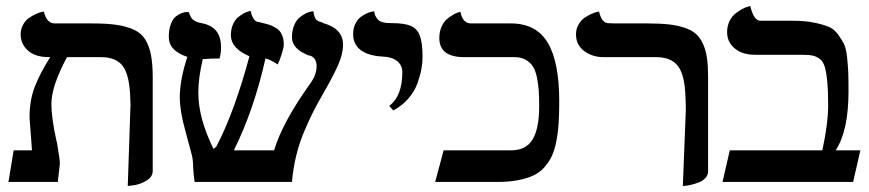

<svg xmlns="http://www.w3.org/2000/svg" viewBox="-20 -598 2855 631"><path d="M399.9 13.2 408.2 -234.9Q409.7 -253.9 408.2 -270Q406.7 -347.7 385 -378.9Q363.3 -410.2 312 -410.2H200.2Q148.9 -314.9 148.9 -256.8Q148.9 -210 166 -132.8L167 -130.9Q177.2 -71.3 176.8 -60.1Q175.8 -50.3 173.3 -29.8Q170.9 -9.3 169.9 0H7.8L24.9 -104H85Q84 -114.3 82 -147Q81.1 -158.7 79.8 -174.6Q78.6 -190.4 77.9 -200.4Q77.1 -210.4 77.1 -212.9Q77.1 -269 94.7 -314Q112.3 -358.9 145 -410.2Q141.6 -410.2 134.5 -410.6Q127.4 -411.1 124 -411.1Q88.9 -414.6 68.4 -435.1Q47.9 -455.6 47.9 -484.9Q47.9 -502.4 55.7 -516.6Q63.5 -530.8 74.7 -538.6Q85.9 -546.4 97.2 -551.5Q108.4 -556.6 116.2 -558.6L124 -560.1Q133.8 -521 159.2 -521H284.2Q332.5 -521 364.7 -516.1Q397 -511.2 420.9 -500Q444.8 -488.8 457.5 -468Q470.2 -447.3 476.1 -417.7Q481.9 -388.2 481.9 -344.2V-36.1Q481.9 -16.6 461.4 -4.4Q440.9 7.8 420.4 10.7Z M1107.4 -451.2Q1107.4 -420.9 1091.3 -384.5Q1075.2 -348.1 1043.5 -293Q1022.5 -256.3 1010 -231.9Q997.6 -207.5 980.7 -168.2Q963.9 -128.9 953.6 -86.9Q943.4 -44.9 939.5 0H619.6Q616.7 -18.6 614.7 -47.9Q614.7 -71.8 610.8 -86.9Q609.4 -93.3 603.5 -114.5Q597.7 -135.7 594.7 -147Q585.4 -182.1 582 -195.8Q578.6 -209.5 574.7 -233.4Q570.8 -257.3 570.8 -276.9Q570.8 -335.4 595.7 -411.1Q534.7 -431.2 534.7 -476.1Q534.7 -501.5 541.5 -519Q548.3 -536.6 557.9 -543.9Q567.4 -551.3 577.1 -554.9Q586.9 -558.6 593.8 -558.6L600.6 -558.1Q604 -547.4 608.2 -540.5Q612.3 -533.7 619.4 -529.8Q626.5 -525.9 632.6 -524.2Q638.7 -522.5 650.9 -520Q706.5 -505.9 706.5 -442.9Q706.5 -425.3 701.7 -405.8Q670.4 -405.8 650.9 -403.8H646.5Q631.8 -343.3 631.8 -293Q631.8 -209.5 681.6 -108.9L690.4 -115.2Q750 -228.5 799.8 -413.1Q738.8 -439 738.8 -481.9Q738.8 -502 745.4 -517.3Q752 -532.7 761.7 -540.8Q771.5 -548.8 781 -554Q790.5 -559.1 796.9 -560.5L803.7 -562Q806.6 -548.3 811.3 -540Q815.9 -531.7 818.8 -529.8Q821.8 -527.8 826.7 -525.9Q833 -525.9 844.7 -522Q858.4 -519 867.9 -515.6Q877.4 -512.2 888.9 -504.9Q900.4 -497.6 906.5 -483.9Q912.6 -470.2 912.6 -451.2Q912.6 -442.4 906 -420.9Q899.4 -399.4 892.6 -386.2Q867.7 -402.8 852.5 -405.8Q814 -234.9 748.5 -104H880.9Q907.2 -193.4 997.6 -320.8Q1020.5 -350.6 1020.5 -380.9Q1020.5 -409.2 996.6 -416V-415Q939.5 -436.5 939.5 -475.1Q939.5 -497.6 946.8 -514.9Q954.1 -532.2 964.4 -540.5Q974.6 -548.8 984.9 -554Q995.1 -559.1 1002.4 -560.1L1009.8 -561Q1011.2 -548.8 1014.4 -541.7Q1017.6 -534.7 1020 -532.5Q1022.5 -530.3 1027.8 -527.8Q1031.2 -526.9 1035.4 -525.6Q1039.6 -524.4 1040.5 -523.9H1038.6L1042.5 -522Q1107.4 -503.9 1107.4 -451.2Z M1272.5 -234.9 1259.3 -250Q1302.2 -282.2 1302.2 -360.8Q1302.2 -383.8 1284.9 -397.5Q1267.6 -411.1 1237.3 -412.1Q1190.4 -414.6 1165.5 -433.3Q1140.6 -452.1 1140.6 -485.8Q1140.6 -504.9 1147.7 -519.5Q1154.8 -534.2 1164.8 -541.7Q1174.8 -549.3 1185.1 -554Q1195.3 -558.6 1202.6 -559.6L1209.5 -561Q1210.9 -550.3 1215.6 -542.5Q1220.2 -534.7 1225.1 -530.8Q1230 -526.9 1238 -524.9Q1246.1 -522.9 1251.7 -522.5Q1257.3 -522 1266.6 -522Q1308.6 -522 1329.6 -513.2Q1350.6 -504.4 1359.6 -481.2Q1368.7 -458 1368.7 -411.1Q1368.7 -392.6 1365 -371.8Q1361.3 -351.1 1352.1 -324.7Q1342.8 -298.3 1322.3 -274.4Q1301.8 -250.5 1272.5 -234.9Z M1752 -249Q1752 -279.8 1750.5 -301Q1749 -322.3 1744.4 -344.5Q1739.7 -366.7 1731.2 -379.9Q1722.7 -393.1 1707.5 -401.6Q1692.4 -410.2 1670.9 -410.2H1505.9Q1423.8 -410.2 1423.8 -473.1Q1423.8 -493.2 1430.9 -509.5Q1438 -525.9 1448.2 -534.7Q1458.5 -543.5 1468.8 -549.3Q1479 -555.2 1485.8 -557.1L1493.2 -559.1Q1500.5 -521 1527.8 -521H1659.2Q1742.2 -521 1780 -457.8Q1817.9 -394.5 1817.9 -265.1Q1817.9 -223.6 1815.9 -193.1Q1814 -162.6 1808.3 -133.5Q1802.7 -104.5 1793.2 -84.5Q1783.7 -64.5 1768.3 -47.4Q1752.9 -30.3 1731.2 -20.5Q1709.5 -10.7 1680.2 -5.4Q1650.9 0 1612.8 0H1410.2L1438 -104H1660.2Q1709 -104 1730.5 -139.9Q1752 -175.8 1752 -249Z M2224.1 13.2 2233.9 -234.9Q2233.9 -262.7 2232.9 -275.9Q2231 -350.1 2208.7 -380.1Q2186.5 -410.2 2136.7 -410.2H1962.9Q1927.2 -410.2 1900.1 -430.2Q1873 -450.2 1873 -484.9Q1873 -502.4 1880.9 -516.6Q1888.7 -530.8 1899.7 -538.6Q1910.6 -546.4 1921.9 -551.5Q1933.1 -556.6 1940.9 -558.6L1948.7 -560.1Q1957 -524.9 1976.1 -522Q1980 -522 1988.3 -521.5Q1996.6 -521 2001 -521H2108.9Q2149.4 -521 2178.2 -517.8Q2207 -514.6 2230 -506.8Q2252.9 -499 2267.1 -486.6Q2281.2 -474.1 2290.5 -453.6Q2299.8 -433.1 2303.5 -407Q2307.1 -380.9 2307.1 -344.2V-35.2Q2307.1 -22.9 2298.6 -13.4Q2290 -3.9 2277.8 1Q2265.6 5.9 2253.4 8.8Q2241.2 11.7 2232.9 12.7Z M2585.4 -529.8Q2624 -529.8 2652.6 -524.2Q2681.2 -518.6 2700.9 -511Q2720.7 -503.4 2733.6 -485.6Q2746.6 -467.8 2753.7 -453.6Q2760.7 -439.5 2763.9 -409.7Q2767.1 -379.9 2767.8 -359.1Q2768.6 -338.4 2768.6 -297.9Q2768.6 -168.9 2726.6 -104H2807.6L2783.7 0H2354.5L2378.4 -104H2682.6Q2701.7 -192.9 2701.7 -252Q2701.7 -298.8 2699 -328.1Q2696.3 -357.4 2691.2 -376.2Q2686 -395 2674.8 -403.8Q2663.6 -412.6 2650.6 -415.3Q2637.7 -418 2614.7 -418H2461.4Q2419.4 -418 2394.5 -439Q2369.6 -460 2369.6 -492.2Q2369.6 -512.2 2377.4 -528.3Q2385.3 -544.4 2396.5 -553.2Q2407.7 -562 2418.9 -568.1Q2430.2 -574.2 2438 -576.2L2445.8 -578.1Q2457 -529.8 2479.5 -529.8Z"/></svg>

Font: Common Serif SemiBold
Style: Regular
Weight: 600
Designer: Philipp H. Poll, Khaled Hosny
Foundry: Stefan Peev, Context Ltd.
Version: Version 1.026